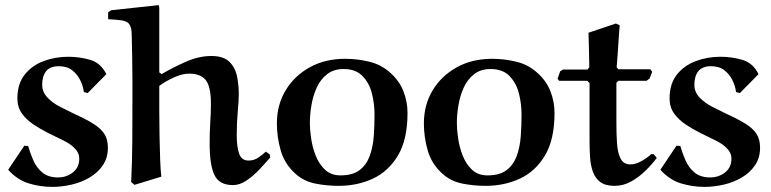

<svg xmlns="http://www.w3.org/2000/svg" viewBox="-20 -716 3014 751"><path d="M396 -426 323 -352 308 -356Q305 -380 293.5 -403Q282 -426 262 -441.5Q242 -457 210 -457Q176 -457 160.5 -437.5Q145 -418 145 -385Q145 -356 165.5 -334.5Q186 -313 215.5 -298Q245 -283 270 -271Q316 -250 345 -232Q374 -214 388 -192.5Q402 -171 402 -138Q402 -99 382.5 -70Q363 -41 331 -22Q299 -3 260.5 6Q222 15 185 15Q136 15 91.5 1Q47 -13 12 -52L75 -146L90 -145Q98 -117 110.5 -88.5Q123 -60 146 -41Q169 -22 207 -22Q240 -22 265 -41.5Q290 -61 290 -95Q290 -109 284 -120Q278 -131 267 -141Q252 -155 225 -168Q198 -181 168 -196Q138 -211 110.5 -229.5Q83 -248 65.5 -272.5Q48 -297 48 -331Q48 -388 76.5 -424Q105 -460 150.5 -477Q196 -494 247 -494Q291 -494 332.5 -482Q374 -470 396 -426Z M603 -380Q603 -336 603 -284.5Q603 -233 604 -182.5Q605 -132 606.5 -90.5Q608 -49 611 -25L506 7L493 -4Q497 -84 497.5 -164.5Q498 -245 498 -325Q498 -360 498 -405Q498 -450 497 -493.5Q496 -537 495.5 -567.5Q495 -598 493 -604Q489 -620 480.5 -627Q472 -634 454.5 -636.5Q437 -639 403 -641V-668L415 -676L601 -696L603 -686V-433L612 -426Q656 -452 707 -474.5Q758 -497 807 -497Q855 -497 878 -473.5Q901 -450 907.5 -415.5Q914 -381 914 -348Q914 -324 910 -280Q906 -236 906 -188Q906 -141 915.5 -114.5Q925 -88 952 -88Q973 -88 989.5 -99Q1006 -110 1020 -123L1035 -112L1037 -100Q1018 -78 994.5 -53Q971 -28 944.5 -10Q918 8 891 8Q838 8 819 -31Q800 -70 800 -155Q800 -200 802.5 -238Q805 -276 805 -310Q805 -378 784.5 -403Q764 -428 720 -428Q693 -428 660 -413Q627 -398 603 -380Z M1135 -37Q1093 -75 1078 -127.5Q1063 -180 1063 -233Q1063 -306 1097.5 -363Q1132 -420 1192 -453Q1252 -486 1330 -486Q1378 -486 1425 -474.5Q1472 -463 1507 -431Q1542 -400 1558 -359Q1574 -318 1574 -274Q1574 -171 1537 -108.5Q1500 -46 1439 -17.5Q1378 11 1304 11Q1258 11 1213 2Q1168 -7 1135 -37ZM1324 -446Q1285 -446 1259 -425.5Q1233 -405 1218.5 -372.5Q1204 -340 1198 -303.5Q1192 -267 1192 -234Q1192 -209 1197 -174.5Q1202 -140 1215 -107Q1228 -74 1251.5 -52Q1275 -30 1312 -30Q1360 -30 1387 -51Q1414 -72 1426.5 -107Q1439 -142 1442 -184Q1445 -226 1445 -268Q1445 -311 1434.5 -351.5Q1424 -392 1397.5 -419Q1371 -446 1324 -446Z M1710 -37Q1668 -75 1653 -127.5Q1638 -180 1638 -233Q1638 -306 1672.5 -363Q1707 -420 1767 -453Q1827 -486 1905 -486Q1953 -486 2000 -474.5Q2047 -463 2082 -431Q2117 -400 2133 -359Q2149 -318 2149 -274Q2149 -171 2112 -108.5Q2075 -46 2014 -17.5Q1953 11 1879 11Q1833 11 1788 2Q1743 -7 1710 -37ZM1899 -446Q1860 -446 1834 -425.5Q1808 -405 1793.5 -372.5Q1779 -340 1773 -303.5Q1767 -267 1767 -234Q1767 -209 1772 -174.5Q1777 -140 1790 -107Q1803 -74 1826.5 -52Q1850 -30 1887 -30Q1935 -30 1962 -51Q1989 -72 2001.5 -107Q2014 -142 2017 -184Q2020 -226 2020 -268Q2020 -311 2009.5 -351.5Q1999 -392 1972.5 -419Q1946 -446 1899 -446Z M2282 -588 2389 -624 2404 -617Q2404 -617 2402.5 -600Q2401 -583 2399.5 -557.5Q2398 -532 2396 -504Q2394 -476 2392 -453L2399 -445H2524L2531 -435L2521 -409L2509 -400H2399L2391 -392V-233Q2391 -191 2393.5 -154.5Q2396 -118 2407.5 -95.5Q2419 -73 2446 -73Q2466 -73 2488.5 -85.5Q2511 -98 2527 -113H2537L2549 -98Q2530 -73 2504.5 -48Q2479 -23 2448.5 -6Q2418 11 2384 11Q2348 11 2328 -4Q2308 -19 2299 -44.5Q2290 -70 2288 -101Q2286 -132 2286 -163V-391L2277 -400H2167L2161 -408L2171 -437L2182 -444H2278L2285 -453Q2285 -479 2284 -510.5Q2283 -542 2282.5 -565Q2282 -588 2282 -588Z M2947 -426 2874 -352 2859 -356Q2856 -380 2844.5 -403Q2833 -426 2813 -441.5Q2793 -457 2761 -457Q2727 -457 2711.5 -437.5Q2696 -418 2696 -385Q2696 -356 2716.5 -334.5Q2737 -313 2766.5 -298Q2796 -283 2821 -271Q2867 -250 2896 -232Q2925 -214 2939 -192.5Q2953 -171 2953 -138Q2953 -99 2933.5 -70Q2914 -41 2882 -22Q2850 -3 2811.5 6Q2773 15 2736 15Q2687 15 2642.5 1Q2598 -13 2563 -52L2626 -146L2641 -145Q2649 -117 2661.5 -88.5Q2674 -60 2697 -41Q2720 -22 2758 -22Q2791 -22 2816 -41.5Q2841 -61 2841 -95Q2841 -109 2835 -120Q2829 -131 2818 -141Q2803 -155 2776 -168Q2749 -181 2719 -196Q2689 -211 2661.5 -229.5Q2634 -248 2616.5 -272.5Q2599 -297 2599 -331Q2599 -388 2627.5 -424Q2656 -460 2701.5 -477Q2747 -494 2798 -494Q2842 -494 2883.5 -482Q2925 -470 2947 -426Z"/></svg>

Font: Aref Ruqaa Ink
Style: Bold
Weight: 700
Designer: Abdullah Aref
Version: Version 1.005